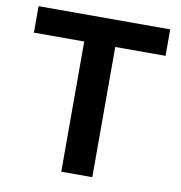

<svg xmlns="http://www.w3.org/2000/svg" viewBox="-81 -806 832 881"><g transform="rotate(10 334.5 -365.0)"><path d="M262.4 0V-606.7H28V-730H641.3V-606.7H407V0Z"/></g></svg>

Font: M PLUS 2 Thin
Style: Regular
Weight: 100
Designer: Coji Morishita
Foundry: UNDERFOREST DESIGN
Version: Version 1.001